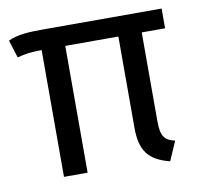

<svg xmlns="http://www.w3.org/2000/svg" viewBox="-65 -598 731 680"><g transform="rotate(-10 300.0 -258.0)"><path d="M558 -456V-527H136C79 -527 40 -525 6 -509L26 -445C57 -453 67 -455 114 -456V0H199V-456H390V-127C390 -46 418 -8 494 11L524 -58C487 -66 474 -83 474 -136V-456Z"/></g></svg>

Font: FiraMono Nerd Font
Style: Regular
Weight: 400
Designer: Carrois Corporate & Edenspiekermann AG
Foundry: Carrois Corporate GbR & Edenspiekermann AG
Version: Version 003.206;Nerd Fonts 3.3.0